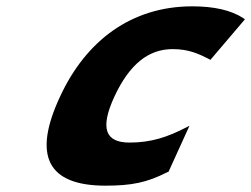

<svg xmlns="http://www.w3.org/2000/svg" viewBox="-20 -576 793 606"><path d="M512 -34 578 -179 564 -172C509 -144 458 -126 389 -126C312 -126 295 -171 341 -271C389 -374 449 -421 525 -421C576 -421 607 -406 639 -390L644 -387L753 -515L749 -518C710 -544 655 -556 587 -556C395 -556 251 -448 169 -270C83 -85 129 10 313 10C396 10 444 0 507 -32Z"/></svg>

Font: Passageway
Style: BdSuIt
Weight: 700
Foundry: Ascender Corporation
Version: Version 1.11